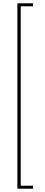

<svg xmlns="http://www.w3.org/2000/svg" viewBox="-20 -954 273 1159"><path d="M85 185V-934H179V-916H105V167H179V185Z"/></svg>

Font: Poppins Thin
Style: Regular
Weight: 250
Designer: Ninad Kale (Devanagari), Jonny Pinhorn (Latin)
Foundry: Indian Type Foundry
Version: Version 3.200;PS 1.000;hotconv 16.6.54;makeotf.lib2.5.65590